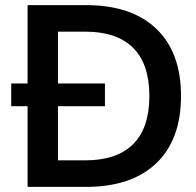

<svg xmlns="http://www.w3.org/2000/svg" viewBox="-20 -732 769 752"><path d="M316 0H88V-316H24V-405H88V-712H316Q495 -712 592 -619.5Q689 -527 689 -356Q689 -185 592 -92.5Q495 0 316 0ZM314 -608H207V-405H391V-316H207V-104H314Q438 -104 501.5 -167.5Q565 -231 565 -356Q565 -481 501.5 -544.5Q438 -608 314 -608Z"/></svg>

Font: CST
Style: Medium
Weight: 500
Version: Version 1.00